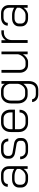

<svg xmlns="http://www.w3.org/2000/svg" viewBox="1435 -1982 750 3660"><g transform="rotate(-90 1810.0 -152.0)"><path d="M65 -126V-164Q65 -225 108 -261Q151 -297 222 -297H287Q321 -297 357.5 -286Q394 -275 420 -256V-353Q420 -400 391 -430Q362 -460 316 -460H238Q191 -460 162 -438Q133 -416 133 -379H79Q79 -437 123 -472Q167 -507 238 -507H316Q387 -507 429.5 -465Q472 -423 472 -353V0H421V-78Q395 -38 357 -15Q319 8 280 8H219Q149 8 107 -28.5Q65 -65 65 -126ZM281 -40Q323 -40 361.5 -70Q400 -100 420 -149V-203Q398 -224 361.5 -237Q325 -250 287 -250H222Q175 -250 147 -226.5Q119 -203 119 -164V-126Q119 -87 146 -63.5Q173 -40 219 -40Z M604 -143H656Q656 -97 685.5 -68Q715 -39 762 -39H848Q897 -39 926.5 -59Q956 -79 956 -111V-150Q956 -172 939.5 -189Q923 -206 897 -211L723 -241Q674 -249 644.5 -278.5Q615 -308 615 -348V-382Q615 -438 656.5 -472.5Q698 -507 766 -507H851Q917 -507 957.5 -469Q998 -431 998 -369H946Q944 -410 918.5 -435Q893 -460 851 -460H766Q722 -460 695 -438.5Q668 -417 668 -382V-350Q668 -327 686 -309.5Q704 -292 733 -288L907 -258Q953 -250 981 -221Q1009 -192 1009 -152V-110Q1009 -57 965 -24.5Q921 8 848 8H762Q691 8 647.5 -33.5Q604 -75 604 -143Z M1123 -167V-322Q1123 -405 1171.5 -456Q1220 -507 1299 -507H1381Q1457 -507 1503.5 -457.5Q1550 -408 1550 -326V-242H1177V-167Q1177 -110 1210.5 -75Q1244 -40 1299 -40H1375Q1429 -40 1462.5 -71.5Q1496 -103 1496 -154H1548Q1548 -81 1500.5 -36.5Q1453 8 1375 8H1299Q1220 8 1171.5 -40Q1123 -88 1123 -167ZM1497 -288V-326Q1497 -386 1465 -422.5Q1433 -459 1381 -459H1299Q1244 -459 1210.5 -421Q1177 -383 1177 -322V-288Z M1694 85H1748Q1752 117 1777.5 136.5Q1803 156 1841 156H1924Q1980 156 2011 119.5Q2042 83 2042 18V-80Q2018 -44 1981.5 -22Q1945 0 1908 0H1834Q1760 0 1714 -51Q1668 -102 1668 -186V-315Q1668 -401 1716.5 -454Q1765 -507 1845 -507H1919Q1955 -507 1989.5 -487.5Q2024 -468 2043 -436V-499H2095V18Q2095 105 2050 154Q2005 203 1924 203H1841Q1779 203 1739 170.5Q1699 138 1694 85ZM1907 -48Q1957 -48 1994.5 -87.5Q2032 -127 2042 -180V-346Q2033 -396 1998.5 -427.5Q1964 -459 1919 -459H1846Q1790 -459 1756 -419Q1722 -379 1722 -315V-186Q1722 -125 1753.5 -86.5Q1785 -48 1835 -48Z M2253 -154V-499H2307V-153Q2307 -103 2332.5 -71.5Q2358 -40 2400 -40H2462Q2491 -40 2521 -59Q2551 -78 2574 -110.5Q2597 -143 2605 -179V-499H2658V0H2606V-90Q2581 -47 2541 -19.5Q2501 8 2464 8H2400Q2335 8 2294 -36.5Q2253 -81 2253 -154Z M2822 -499H2874V-418Q2896 -456 2937 -478.5Q2978 -501 3025 -501H3062V-453H3024Q2959 -453 2917.5 -411Q2876 -369 2876 -302V0H2822Z M3137 -126V-164Q3137 -225 3180 -261Q3223 -297 3294 -297H3359Q3393 -297 3429.5 -286Q3466 -275 3492 -256V-353Q3492 -400 3463 -430Q3434 -460 3388 -460H3310Q3263 -460 3234 -438Q3205 -416 3205 -379H3151Q3151 -437 3195 -472Q3239 -507 3310 -507H3388Q3459 -507 3501.5 -465Q3544 -423 3544 -353V0H3493V-78Q3467 -38 3429 -15Q3391 8 3352 8H3291Q3221 8 3179 -28.5Q3137 -65 3137 -126ZM3353 -40Q3395 -40 3433.5 -70Q3472 -100 3492 -149V-203Q3470 -224 3433.5 -237Q3397 -250 3359 -250H3294Q3247 -250 3219 -226.5Q3191 -203 3191 -164V-126Q3191 -87 3218 -63.5Q3245 -40 3291 -40Z"/></g></svg>

Font: Bai Jamjuree Light
Style: Regular
Weight: 300
Designer: Katatrad Aksorn Co.,Ltd.
Foundry: Cadson Demak Co.,Ltd.
Version: Version 1.000; ttfautohint (v1.6)